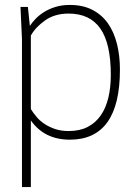

<svg xmlns="http://www.w3.org/2000/svg" viewBox="-20 -558 559 778"><path d="M105 200H69V-400L63 -530H93L101 -453Q110 -467 124.5 -482Q139 -497 159 -509.5Q179 -522 205 -530Q231 -538 263 -538Q316 -538 354.5 -518Q393 -498 417.5 -463Q442 -428 454 -380Q466 -332 466 -276Q466 8 263 8Q160 8 105 -70ZM258 -27Q303 -27 335 -43.5Q367 -60 388 -90Q409 -120 419 -162Q429 -204 429 -254Q429 -382 386.5 -442.5Q344 -503 258 -503Q202 -503 163 -475.5Q124 -448 105 -414V-116Q115 -100 128.5 -84Q142 -68 161 -55.5Q180 -43 204 -35Q228 -27 258 -27Z"/></svg>

Font: Tanohe Sans ExtraLight
Style: Regular
Weight: 250
Designer: Village Type and Design LLC & Cristiano Sobral
Foundry: Cooper Hewitt Smithsonian Design Museum
Version: Version 1.00;September 29, 2021;FontCreator 13.0.0.2655 64-b